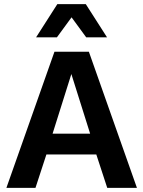

<svg xmlns="http://www.w3.org/2000/svg" viewBox="-20 -911 695 931"><path d="M644 0H500L447 -162H205L152 0H11L244 -660H411ZM235 -263H417L326 -552ZM499 -730H398L327 -827L256 -730H155L258 -891H396Z"/></svg>

Font: Kantumruy Pro SemiBold
Style: Regular
Weight: 600
Version: Version 1.002